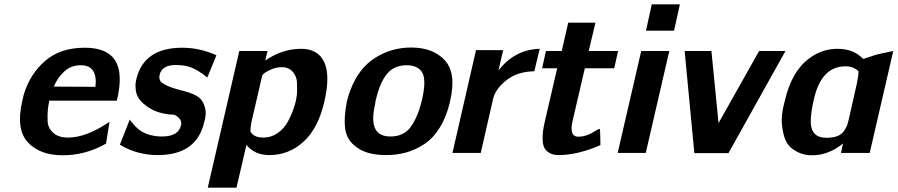

<svg xmlns="http://www.w3.org/2000/svg" viewBox="-20 -708 4156 889"><path d="M83 -240Q88 -262 90 -270Q119 -366 189.5 -426.5Q260 -487 372 -487Q528 -487 534 -354Q537 -308 521 -242H208Q208 -240 205.5 -227Q203 -214 202 -207Q199 -176 200.5 -146Q202 -116 226 -93.5Q250 -71 295 -71Q380 -71 487 -144L471 -43Q376 11 271 11Q164 11 108.5 -49.5Q53 -110 83 -240ZM229 -307 422 -306Q433 -406 354 -406Q308 -406 276.5 -376Q245 -346 229 -307Z M535 -38 581 -155Q580 -157 580 -155Q607 -118 633 -101Q674 -76 730 -76Q809 -76 819 -132Q821 -147 810.5 -159.5Q800 -172 785 -177Q754 -177 717 -187.5Q680 -198 645 -227.5Q610 -257 608 -298Q606 -322 611 -340Q645 -487 824 -487Q906 -487 982 -452L940 -349Q902 -380 870.5 -393.5Q839 -407 794 -407Q729 -407 719 -361Q713 -332 738 -320Q755 -309 781.5 -300.5Q808 -292 829.5 -287Q851 -282 874.5 -272Q898 -262 910 -248.5Q922 -235 929.5 -208.5Q937 -182 926 -144Q891 10 711 10Q614 10 535 -38Z M942 161 1088 -472H1219L1208 -428Q1288 -482 1374 -482Q1452 -482 1481 -421Q1510 -360 1482 -238Q1454 -115 1386 -52.5Q1318 10 1227 10Q1159 10 1121 -37L1075 161ZM1195 -361Q1192 -346 1184 -316V-315V-314L1144 -142Q1139 -117 1140 -98Q1156 -71 1199 -71Q1236 -71 1266 -92Q1296 -113 1313.5 -146Q1331 -179 1341.5 -211Q1352 -243 1355 -273Q1356 -298 1355 -326Q1354 -354 1335.5 -375.5Q1317 -397 1284 -397Q1258 -397 1232 -385Q1206 -373 1195 -361Z M1586 -238Q1594 -271 1603 -292Q1640 -391 1716 -439.5Q1792 -488 1883 -488Q1986 -488 2040 -428.5Q2094 -369 2064 -239Q2048 -169 2017 -118.5Q1986 -68 1945 -41Q1904 -14 1860.5 -2Q1817 10 1767 10Q1718 10 1680.5 -1.5Q1643 -13 1613 -41.5Q1583 -70 1577.5 -117.5Q1572 -165 1586 -238ZM1719 -242Q1719 -240 1718 -235Q1717 -230 1717 -227Q1708 -186 1708 -160Q1708 -76 1788 -76Q1850 -76 1882.5 -121.5Q1915 -167 1933 -242Q1956 -338 1934 -374Q1913 -406 1863 -406Q1830 -406 1805 -393Q1780 -380 1763.5 -355Q1747 -330 1737.5 -304Q1728 -278 1719 -242Z M2075 0 2184 -476H2310L2298 -426Q2298 -423 2297 -421L2288 -382Q2364 -479 2479 -482L2454 -378Q2378 -377 2327.5 -338.5Q2277 -300 2264 -254L2206 0Z M2490 -392 2508 -472H2581L2611 -603H2737L2706 -472H2842L2824 -392H2688L2633 -156Q2623 -118 2628.5 -96.5Q2634 -75 2658 -75Q2677 -75 2701 -83Q2713 -87 2731.5 -99Q2750 -111 2758 -111Q2759 -99 2759.5 -73.5Q2760 -48 2760 -36Q2654 10 2567 10Q2540 10 2523 -0.5Q2506 -11 2499.5 -25.5Q2493 -40 2492.5 -62.5Q2492 -85 2494.5 -102.5Q2497 -120 2502 -143L2560 -392Z M2840 0 2949 -472H3079L2970 0ZM2971 -566 2998 -688H3128L3101 -566Z M3150 -472H3274L3307 -138L3495 -472H3617L3353 1H3195Z M3613 -238Q3644 -376 3726 -437Q3781 -479 3850 -482Q3875 -482 3887 -480Q3940 -473 3977 -435L4041 -456L4116 -472L4007 0H3874L3879 -23V-26L3884 -44Q3816 11 3741 11Q3718 11 3697.5 5.5Q3677 0 3653 -16Q3629 -32 3617 -59.5Q3605 -87 3600.5 -131.5Q3596 -176 3613 -238ZM3748 -246Q3733 -183 3734 -139Q3737 -70 3807 -70Q3837 -70 3857.5 -78Q3878 -86 3888.5 -102.5Q3899 -119 3902 -127Q3905 -135 3909 -151Q3922 -208 3948 -324Q3955 -356 3955 -378Q3932 -401 3895 -401Q3782 -401 3748 -246Z"/></svg>

Font: Coval
Style: ExtraBold Italic
Weight: 800
Foundry: Context Ltd
Version: Version 001.000